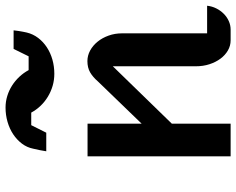

<svg xmlns="http://www.w3.org/2000/svg" viewBox="-99 -745 844 686"><g transform="rotate(-90 323.0 -402.0)"><path d="M107.4 -511.2H224.1V-317.9L375 -474.1Q390.6 -492.2 407.5 -502Q424.3 -511.7 447.8 -511.7Q467.3 -511.7 485.4 -502Q503.4 -492.2 517.1 -475.3Q530.8 -458.5 538.8 -436Q546.9 -413.6 546.9 -387.7V-84H645.5Q643.6 -66.4 636 -51.3Q628.4 -36.1 616.9 -24.7Q605.5 -13.2 590.8 -6.6Q576.2 0 560.1 0H522Q502.4 0 485.6 -9.8Q468.8 -19.5 456.3 -36.4Q443.8 -53.2 436.5 -75.7Q429.2 -98.1 429.2 -124V-420.9L224.1 -210V0H107.4ZM402.3 -629.9Q379.9 -629.9 359.1 -636Q338.4 -642.1 320.3 -653.1Q302.2 -664.1 287.8 -679.2Q273.4 -694.3 263.7 -712.4H218.8L191.9 -658.7H125.5Q127.4 -672.4 129.6 -682.1Q131.8 -691.9 134.8 -705.6Q139.2 -727.5 152.8 -745.6Q166.5 -763.7 186.3 -776.9Q206.1 -790 230.7 -797.1Q255.4 -804.2 281.7 -804.2Q302.7 -804.2 322.8 -798.1Q342.8 -792 360.1 -781Q377.4 -770 391.6 -754.9Q405.8 -739.7 415.5 -721.7H464.8L491.2 -775.4H557.6Q556.6 -765.6 555.2 -756.8Q554.2 -749 552.5 -741.5Q550.8 -733.9 549.8 -728.5Q544.4 -706.1 530.5 -687.7Q516.6 -669.4 496.8 -656.5Q477.1 -643.6 452.9 -636.7Q428.7 -629.9 402.3 -629.9Z"/></g></svg>

Font: Atomic Age
Style: Regular
Weight: 400
Version: Version 1.007; ttfautohint (v1.4.1) -l 6 -r 46 -G 0 -x 0 -H 